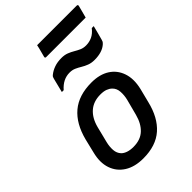

<svg xmlns="http://www.w3.org/2000/svg" viewBox="-273 -1056 1180 1180"><g transform="rotate(-45 317.5 -466.0)"><path d="M356 -545Q427 -545 474 -515Q521 -485 539.5 -430.5Q558 -376 541 -304L518 -213Q492 -104 427 -46.5Q362 11 252 11Q178 11 129 -20Q80 -51 61.5 -105.5Q43 -160 61 -231L83 -322Q111 -432 178 -488.5Q245 -545 356 -545ZM343 -454Q282 -454 243.5 -420Q205 -386 189 -324L163 -220Q155 -188 157 -158Q159 -128 178 -108Q190 -96 210.5 -89Q231 -82 259 -82Q320 -82 356.5 -116Q393 -150 409 -211L436 -314Q444 -346 442 -377.5Q440 -409 420 -428Q408 -440 389.5 -447Q371 -454 343 -454ZM494 -729Q522 -729 547 -740.5Q572 -752 594 -780H611Q607 -761 598.5 -731Q590 -701 586 -685Q584 -678 582 -674Q580 -670 572 -662Q536 -629 468 -629Q441 -629 420 -637Q399 -645 381 -656Q363 -667 345 -675Q327 -683 304 -683Q246 -683 202 -632H186Q191 -652 198 -680Q205 -708 209 -724Q211 -731 213 -736Q215 -741 223 -747Q243 -763 270 -772.5Q297 -782 332 -782Q359 -782 379.5 -774Q400 -766 417.5 -755.5Q435 -745 453 -737Q471 -729 494 -729ZM282 -943H625Q637 -943 634 -932Q629 -910 623.5 -891.5Q618 -873 613 -852H270Q259 -852 262 -863Q267 -884 272.5 -903Q278 -922 282 -943Z"/></g></svg>

Font: Recursive Sn Lnr St Med
Style: Italic
Weight: 500
Italic angle: -15°
Version: Version 1.079;hotconv 1.0.112;makeotfexe 2.5.65598; ttfautoh